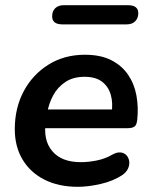

<svg xmlns="http://www.w3.org/2000/svg" viewBox="-20 -710 582 740"><path d="M280 10Q206 10 151.5 -17.5Q97 -45 67 -95Q37 -145 37 -212Q37 -294 71.5 -358.5Q106 -423 167 -461Q228 -499 307 -499Q368 -499 409 -478Q450 -457 474 -421.5Q498 -386 506 -341Q514 -296 509 -249Q507 -228 498 -222Q489 -216 473 -216H137L147 -288H427L410 -273Q416 -313 407 -344.5Q398 -376 373.5 -395Q349 -414 306 -414Q262 -414 232 -394Q202 -374 185 -342.5Q168 -311 162 -275L157 -244Q145 -171 181 -128Q217 -85 291 -85Q321 -85 353 -91.5Q385 -98 411 -113Q430 -124 444.5 -122.5Q459 -121 467.5 -111.5Q476 -102 478 -88.5Q480 -75 473.5 -60.5Q467 -46 451 -35Q416 -12 368 -1Q320 10 280 10ZM221 -616Q181 -616 181 -647Q181 -667 193 -678.5Q205 -690 226 -690H473Q513 -690 513 -659Q513 -640 501 -628Q489 -616 468 -616Z"/></svg>

Font: Nunito ExtraLight
Style: Italic
Weight: 200
Italic angle: -9°
Designer: Vernon Adams
Foundry: Vernon Adams
Version: Version 3.602